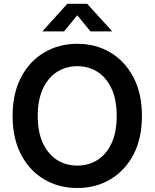

<svg xmlns="http://www.w3.org/2000/svg" viewBox="-20 -965 802 996"><path d="M380.9 10.3Q285.2 10.3 209 -34.7Q132.8 -79.6 89.1 -163.6Q45.4 -247.6 45.4 -363.3Q45.4 -480 89.1 -563.7Q132.8 -647.5 209 -692.6Q285.2 -737.8 380.9 -737.8Q477.1 -737.8 552.7 -692.6Q628.4 -647.5 672.4 -563.7Q716.3 -480 716.3 -363.3Q716.3 -247.1 672.4 -163.3Q628.4 -79.6 552.7 -34.7Q477.1 10.3 380.9 10.3ZM380.9 -106Q440.4 -106 486.6 -135.7Q532.7 -165.5 559.1 -222.9Q585.4 -280.3 585.4 -363.3Q585.4 -446.8 559.1 -504.4Q532.7 -562 486.6 -591.8Q440.4 -621.6 380.9 -621.6Q321.8 -621.6 275.4 -591.8Q229 -562 202.4 -504.4Q175.8 -446.8 175.8 -363.3Q175.8 -280.3 202.4 -222.9Q229 -165.5 275.4 -135.7Q321.8 -106 380.9 -106ZM312.5 -802.2H202.1V-804.7L329.1 -945.3H432.1L560.1 -804.7V-802.2H449.2L380.9 -885.7Z"/></svg>

Font: Inter 20pt SemiBold
Style: Regular
Weight: 600
Version: Version 4.001;git-66647c0bb